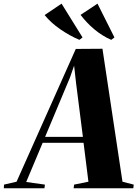

<svg xmlns="http://www.w3.org/2000/svg" viewBox="-104 -1006 734 1026"><path d="M-83.5 0 -82.5 -19.5 -15.5 -35 301 -744.5 443.5 -745.5 550.5 -35 610.5 -19.5 608.5 0H289.5L292 -19.5L368.5 -35L342.5 -243H124L36 -33.5L136 -19.5L133.5 0ZM137 -274.5H339L302.5 -562L292 -655L270 -592ZM507.5 -806 490.5 -793Q466 -803.5 443 -818Q420 -832.5 399.5 -849.8Q379 -867 360.8 -886.2Q342.5 -905.5 326.5 -926.5L417 -986.5ZM337 -806 320.5 -793Q295 -803.5 269 -818Q243 -832.5 218.2 -849.5Q193.5 -866.5 172.2 -885.8Q151 -905 134.5 -925.5L225 -986.5Z"/></svg>

Font: Merriweather 144pt ExtraBold
Style: Italic
Weight: 800
Italic angle: -7.8°
Version: Version 2.101